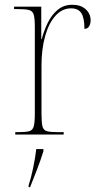

<svg xmlns="http://www.w3.org/2000/svg" viewBox="-20 -564 413 805"><path d="M44 0V-10H59Q89 -10 103 -14Q117 -18 121.5 -34.5Q126 -51 126 -87V-451Q126 -486 121.5 -502Q117 -518 101.5 -522Q86 -526 51 -526H39V-536H153V-400H155Q164 -435 180 -468Q196 -501 221.5 -522.5Q247 -544 283 -544Q319 -544 339.5 -525Q360 -506 360 -479Q360 -464 353.5 -453.5Q347 -443 334 -443Q334 -489 321 -509Q308 -529 278 -529Q241 -529 213 -498.5Q185 -468 169.5 -413.5Q154 -359 154 -289V-87Q154 -51 158 -34.5Q162 -18 176.5 -14Q191 -10 221 -10H247V0ZM100 213Q110 183 119 140Q128 97 132 61H162V70Q150 109 134 150Q118 191 106 221H100Z"/></svg>

Font: Noto Serif Display SemiCondensed Thin
Style: Regular
Weight: 100
Width: 4
Designer: Monotype Design Team
Foundry: Monotype Imaging Inc.
Version: Version 2.009